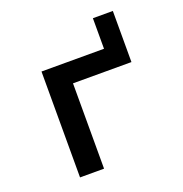

<svg xmlns="http://www.w3.org/2000/svg" viewBox="-122 -778 844 886"><g transform="rotate(-20 300.0 -335.0)"><path d="M122 0V-520H429V-670H527V-419H240V0Z"/></g></svg>

Font: Iosevka Extended
Style: Bold
Weight: 700
Width: 7
Monospace: yes
Designer: Belleve Invis
Foundry: Belleve Invis
Version: Version 32.5.0; ttfautohint (v1.8.4)